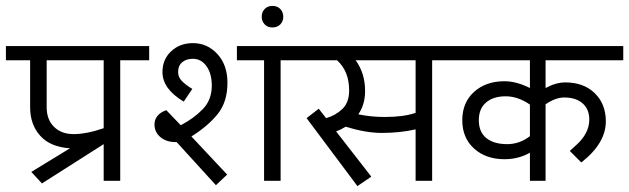

<svg xmlns="http://www.w3.org/2000/svg" viewBox="-44 -612 2130 650"><path d="M363 -408V0H307V-124L98 9L62 -30L193 -110Q127 -114 92.5 -152Q58 -190 58 -249V-408H-24V-456H461V-408ZM114 -408V-249Q114 -207 139 -182.5Q164 -158 205 -158Q249 -158 307 -178V-408Z M604 -150 725 -21 687 15 554 -131Q521 -130 500 -147Q479 -164 479 -191Q479 -207 489 -219.5Q499 -232 519 -239L568 -188Q612 -211 642.5 -242.5Q673 -274 673 -322Q673 -363 655 -388Q637 -413 609 -413Q587 -413 573 -401.5Q559 -390 559 -368Q559 -351 571.5 -338Q584 -325 607 -311L578 -268Q506 -311 506 -368Q506 -411 535.5 -438.5Q565 -466 609 -466Q658 -466 692 -429Q726 -392 726 -332Q726 -267 693 -226Q660 -185 604 -150ZM906 -408V0H850V-408H758V-456H1004V-408Z M842 -555Q842 -571 852 -581.5Q862 -592 878 -592Q895 -592 905 -581.5Q915 -571 915 -555Q915 -540 905 -529.5Q895 -519 878 -519Q862 -519 852 -529.5Q842 -540 842 -555Z M1419 -408V0H1363V-174Q1310 -162 1248 -162Q1195 -162 1126 -183Q1110 -173 1094 -167L1213 -14L1166 18L994 -212L1035 -244L1060 -212Q1092 -221 1115 -243Q1138 -265 1138 -306Q1138 -371 1097 -408H956V-456H1517V-408ZM1160 -408Q1192 -364 1192 -304Q1192 -258 1169 -225Q1211 -216 1259 -216Q1323 -216 1363 -230V-408Z M1803 -314Q1838 -333 1870 -333Q1932 -333 1969.5 -296.5Q2007 -260 2007 -201Q2007 -127 1924 -62L1885 -101Q1889 -105 1909 -123Q1929 -141 1940 -162.5Q1951 -184 1951 -207Q1951 -242 1928.5 -262Q1906 -282 1866 -282Q1837 -282 1803 -259V0H1750V-95Q1711 -73 1664 -73Q1601 -73 1561 -109Q1521 -145 1521 -205Q1521 -265 1561 -301Q1601 -337 1664 -337Q1704 -337 1750 -314V-408H1469V-456H2066V-408H1803ZM1750 -151V-258Q1709 -286 1668 -286Q1626 -286 1601.5 -265Q1577 -244 1577 -205Q1577 -165 1602.5 -144.5Q1628 -124 1673 -124Q1715 -124 1750 -151Z"/></svg>

Font: Cambay Devanagari
Style: Regular
Weight: 400
Designer: Pooja Saxena
Foundry: Pooja Saxena
Version: Version 1.180;PS 001.180;hotconv 1.0.70;makeotf.lib2.5.58329